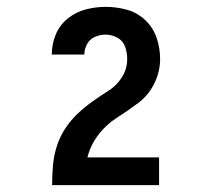

<svg xmlns="http://www.w3.org/2000/svg" viewBox="-20 -838 616 560"><path d="M132 -298H444V-379H235Q244 -415 267 -445Q290 -475 321.5 -495Q353 -515 383 -537.5Q413 -560 430 -594.5Q447 -629 447 -666Q447 -697 437 -727Q427 -757 404 -779Q381 -801 350.5 -809.5Q320 -818 288 -818Q259 -818 230 -810.5Q201 -803 177.5 -784Q154 -765 142.5 -737Q131 -709 131 -679H226Q226 -695 234 -709.5Q242 -724 257 -730.5Q272 -737 288 -737Q306 -737 322.5 -728Q339 -719 345 -701.5Q351 -684 351 -666Q351 -637 335.5 -612.5Q320 -588 296 -573Q272 -558 249 -541.5Q226 -525 205.5 -505.5Q185 -486 169.5 -462Q154 -438 145.5 -411Q137 -384 134.5 -355.5Q132 -327 132 -299Z"/></svg>

Font: Iosevka Sparkle
Style: Bold
Weight: 700
Designer: Belleve Invis
Foundry: Belleve Invis
Version: Version 4.5.0; ttfautohint (v1.8.3)